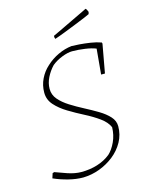

<svg xmlns="http://www.w3.org/2000/svg" viewBox="-122 -885 738 966"><g transform="rotate(-15 247.0 -401.5)"><path d="M190 7Q154 7 114 -3Q74 -13 38 -29L46 -54L55 -57Q78 -48 116.5 -35Q155 -22 188 -22Q232 -22 271 -34Q310 -46 340 -70Q362 -90 378 -124.5Q394 -159 395 -200Q383 -228 350.5 -251.5Q318 -275 277 -296Q236 -317 198 -340Q160 -363 135 -391Q110 -419 110 -456Q110 -494 126 -527Q142 -560 169 -584Q197 -610 232 -626.5Q267 -643 303 -647Q317 -647 343.5 -645Q370 -643 400 -638.5Q430 -634 455 -625L457 -619L430 -470H410L422 -602Q400 -611 365.5 -616Q331 -621 299 -621Q277 -621 246 -609Q215 -597 192 -578Q170 -555 155.5 -526Q141 -497 141 -467Q141 -436 161.5 -412Q182 -388 214.5 -367.5Q247 -347 283.5 -328Q320 -309 352.5 -289.5Q385 -270 405.5 -247.5Q426 -225 426 -197Q426 -153 405.5 -116Q385 -79 351 -52Q317 -25 275.5 -9.5Q234 6 190 7ZM234 -703Q231 -710 231 -715L232 -720L262 -734L406 -803L420 -810Q426 -805 431 -791L428 -780Q425 -778 403.5 -769Q382 -760 352 -748Q322 -736 290 -723.5Q258 -711 234 -703Z"/></g></svg>

Font: Labrada ExtraLight
Style: Italic
Weight: 200
Italic angle: -7°
Designer: Mercedes Jáuregui
Foundry: Omnibus-Type Team
Version: Version 1.000; ttfautohint (v1.8.4.7-5d5b)